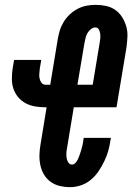

<svg xmlns="http://www.w3.org/2000/svg" viewBox="-20 -763 545 791"><path d="M269 8Q247 8 226 3Q205 -2 188.5 -14Q172 -26 161.5 -43.5Q151 -61 146.5 -81.5Q142 -102 142.5 -124Q143 -146 147 -168L172 -321H167Q146 -321 125 -324.5Q104 -328 86 -337.5Q68 -347 55 -362.5Q42 -378 35.5 -397Q29 -416 29 -437.5Q29 -459 32 -481L38 -516H150L144 -481Q143 -470 142 -460Q141 -450 143 -440Q145 -430 151 -422Q157 -414 167 -414H187L218 -602Q221 -620 226.5 -638Q232 -656 242.5 -673Q253 -690 268 -704Q283 -718 300.5 -727Q318 -736 336.5 -739.5Q355 -743 373 -743Q396 -743 417 -738.5Q438 -734 455 -722Q472 -710 483 -692.5Q494 -675 500 -654.5Q506 -634 505 -612Q504 -590 501 -567L460 -321H284L256 -152Q254 -142 253.5 -132Q253 -122 254.5 -112Q256 -102 261.5 -93.5Q267 -85 277 -85Q284 -85 290 -91Q296 -97 299.5 -104Q303 -111 305.5 -118Q308 -125 310.5 -132Q313 -139 315 -146.5Q317 -154 319 -161Q321 -168 322 -175.5Q323 -183 324 -190L325 -195H437L435 -185Q432 -163 426 -141.5Q420 -120 409.5 -98.5Q399 -77 386 -57.5Q373 -38 354.5 -22.5Q336 -7 313.5 0.5Q291 8 269 8ZM362 -414 390 -583Q392 -593 393 -603Q394 -613 393 -622.5Q392 -632 387.5 -641Q383 -650 373 -650Q363 -650 354 -642.5Q345 -635 340 -626Q335 -617 332.5 -607Q330 -597 328 -586L299 -414Z"/></svg>

Font: Iosevka Heavy Oblique
Style: Regular
Weight: 900
Italic angle: -9°
Monospace: yes
Designer: Belleve Invis
Foundry: Belleve Invis
Version: Version 32.5.0; ttfautohint (v1.8.4)